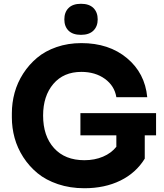

<svg xmlns="http://www.w3.org/2000/svg" viewBox="-20 -981 873 1020"><path d="M321.8 -877.9Q321.8 -916 344.2 -938.5Q366.7 -960.9 410.2 -960.9Q453.6 -960.9 476.3 -938.5Q499 -916 499 -877.9Q499 -840.8 476.3 -818.4Q453.6 -795.9 410.2 -795.9Q366.7 -795.9 344.2 -818.1Q321.8 -840.3 321.8 -877.9ZM428.2 19Q352.1 19 287.8 -2.7Q223.6 -24.4 179.2 -61Q134.8 -97.7 103.5 -146.2Q72.3 -194.8 57.6 -248.3Q43 -301.8 43 -356.9V-378.9Q43 -434.6 57.6 -488.3Q72.3 -542 103 -589.8Q133.8 -637.7 176.8 -673.8Q219.7 -710 280.5 -731Q341.3 -752 412.1 -752Q558.6 -752 654.3 -672.4Q750 -592.8 762.2 -464.8H598.1Q588.4 -524.9 537.4 -562Q486.3 -599.1 412.1 -599.1Q317.9 -599.1 263.4 -535.2Q209 -471.2 209 -367.2Q209 -258.3 267.1 -194.1Q325.2 -129.9 428.2 -129.9Q482.9 -129.9 527.1 -148.7Q571.3 -167.5 598.1 -201.2V-262.2H407.2V-379.9H809.1V-262.2H749V-138.2Q702.6 -62.5 619.6 -21.7Q536.6 19 428.2 19Z"/></svg>

Font: Sora
Style: Bold
Weight: 700
Designer: Jonathan Barnbrook, Julián Moncada
Foundry: Barnbrook Fonts
Version: Version 2.000